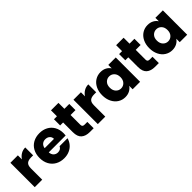

<svg xmlns="http://www.w3.org/2000/svg" viewBox="253 -1898 3111 3111"><g transform="rotate(-45 1808.5 -343.0)"><path d="M408 -564V-383H361Q297 -383 265 -355.5Q233 -328 233 -259V0H62V-558H233V-465Q263 -511 308 -537.5Q353 -564 408 -564Z M1008 -238H621Q625 -186 654.5 -158.5Q684 -131 727 -131Q791 -131 816 -185H998Q984 -130 947.5 -86Q911 -42 856 -17Q801 8 733 8Q651 8 587 -27Q523 -62 487 -127Q451 -192 451 -279Q451 -366 486.5 -431Q522 -496 586 -531Q650 -566 733 -566Q814 -566 877 -532Q940 -498 975.5 -435Q1011 -372 1011 -288Q1011 -264 1008 -238ZM836 -333Q836 -377 806 -403Q776 -429 731 -429Q688 -429 658.5 -404Q629 -379 622 -333Z M1412 -145V0H1325Q1232 0 1180 -45.5Q1128 -91 1128 -194V-416H1060V-558H1128V-694H1299V-558H1411V-416H1299V-192Q1299 -167 1311 -156Q1323 -145 1351 -145Z M1853 -564V-383H1806Q1742 -383 1710 -355.5Q1678 -328 1678 -259V0H1507V-558H1678V-465Q1708 -511 1753 -537.5Q1798 -564 1853 -564Z M2133 -566Q2192 -566 2236.5 -542Q2281 -518 2305 -479V-558H2476V0H2305V-79Q2280 -40 2235.5 -16Q2191 8 2132 8Q2064 8 2008 -27.5Q1952 -63 1919.5 -128.5Q1887 -194 1887 -280Q1887 -366 1919.5 -431Q1952 -496 2008 -531Q2064 -566 2133 -566ZM2183 -417Q2132 -417 2096.5 -380.5Q2061 -344 2061 -280Q2061 -216 2096.5 -178.5Q2132 -141 2183 -141Q2234 -141 2269.5 -178Q2305 -215 2305 -279Q2305 -343 2269.5 -380Q2234 -417 2183 -417Z M2905 -145V0H2818Q2725 0 2673 -45.5Q2621 -91 2621 -194V-416H2553V-558H2621V-694H2792V-558H2904V-416H2792V-192Q2792 -167 2804 -156Q2816 -145 2844 -145Z M3212 -566Q3271 -566 3315.5 -542Q3360 -518 3384 -479V-558H3555V0H3384V-79Q3359 -40 3314.5 -16Q3270 8 3211 8Q3143 8 3087 -27.5Q3031 -63 2998.5 -128.5Q2966 -194 2966 -280Q2966 -366 2998.5 -431Q3031 -496 3087 -531Q3143 -566 3212 -566ZM3262 -417Q3211 -417 3175.5 -380.5Q3140 -344 3140 -280Q3140 -216 3175.5 -178.5Q3211 -141 3262 -141Q3313 -141 3348.5 -178Q3384 -215 3384 -279Q3384 -343 3348.5 -380Q3313 -417 3262 -417Z"/></g></svg>

Font: IBM-Poppins
Style: Poppins-Bold
Weight: 700
Designer: Mike Abbink, Paul van der Laan, Pieter van Rosmalen, Ben Mitchell, Mark Frömberg
Foundry: Bold Monday
Version: Version 1.1